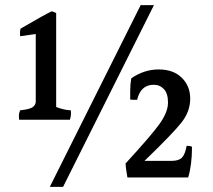

<svg xmlns="http://www.w3.org/2000/svg" viewBox="-20 -741 834 752"><path d="M257 -309Q258 -304 258 -295.5Q258 -287 254 -272H55Q54 -278 54 -288Q54 -298 59 -309Q98 -313 109 -322Q120 -331 120 -343V-608L59 -599Q57 -620 61 -629Q155 -684 183 -697L200 -690V-322Q230 -310 257 -309ZM531 -721H583L227 -9H175ZM653 -111Q680 -111 692.5 -123.5Q705 -136 711 -170Q726 -170 732 -166Q732 -95 717 -46H479Q472 -85 472 -101Q575 -213 606.5 -258Q638 -303 638 -339Q638 -375 622 -392Q606 -409 582 -409Q531 -409 517 -350Q496 -350 490 -351Q490 -364 490 -386.5Q490 -409 494 -434Q544 -469 601.5 -469Q659 -469 692 -436.5Q725 -404 725 -354.5Q725 -305 691.5 -262Q658 -219 546 -111Z"/></svg>

Font: Halant SemiBold
Style: Regular
Weight: 600
Designer: Hitesh Malaviya (Devanagari), Satya Rajpurohit (Latin)
Foundry: Indian Type Foundry
Version: Version 1.101;PS 1.0;hotconv 1.0.78;makeotf.lib2.5.61930; tt